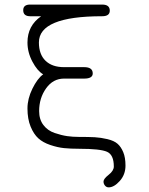

<svg xmlns="http://www.w3.org/2000/svg" viewBox="-20 -641 647 836"><path d="M322.3 -44.9Q366.2 -44.9 392.6 -43.5Q418.9 -42 447.8 -35.2Q476.6 -28.3 491.7 -15.1Q506.8 -2 516.6 21.5Q526.4 44.9 526.4 80.1Q526.4 119.1 501.5 147Q476.6 174.8 453.1 174.8Q443.4 174.8 437 167Q430.7 159.2 430.7 149.4Q430.7 137.7 453.1 120.1Q475.6 102.5 475.6 84Q475.6 33.2 446.3 20Q417 6.8 325.2 6.8Q287.1 6.8 258.8 3.9Q230.5 1 198.7 -9.8Q167 -20.5 147 -38.6Q127 -56.6 113.3 -89.8Q99.6 -123 99.6 -168.9Q99.6 -210.9 121.1 -254.9Q142.6 -298.8 168 -317.4Q142.6 -332 121.1 -372.6Q99.6 -413.1 99.6 -456.1Q99.6 -529.3 159.2 -570.3H111.3Q81.1 -570.3 81.1 -596.7Q81.1 -621.1 111.3 -621.1H424.8Q458 -621.1 458 -594.7Q458 -570.3 424.8 -570.3Q149.4 -570.3 149.4 -456.1Q149.4 -404.3 178.2 -376.5Q207 -348.6 258.8 -348.6H346.7Q383.8 -348.6 383.8 -321.3Q383.8 -298.8 346.7 -298.8H258.8Q210.9 -298.8 180.7 -256.3Q150.4 -213.9 150.4 -157.2Q150.4 -121.1 168.9 -96.7Q187.5 -72.3 217.8 -62Q248 -51.8 272.5 -48.3Q296.9 -44.9 322.3 -44.9Z"/></svg>

Font: Jura
Style: Book
Weight: 400
Version: Version 2.3